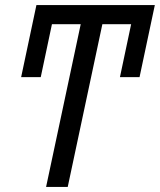

<svg xmlns="http://www.w3.org/2000/svg" viewBox="-20 -734 628 754"><path d="M528 -431H451L495 -639H382L246 0H161L297 -639H184L140 -431H63L123 -714H200H588Z"/></svg>

Font: Noto Sans UI Narrow
Style: Italic
Weight: 400
Width: 4
Italic angle: -12°
Designer: Monotype Design Team
Foundry: Monotype Imaging Inc.
Version: Version 1.001